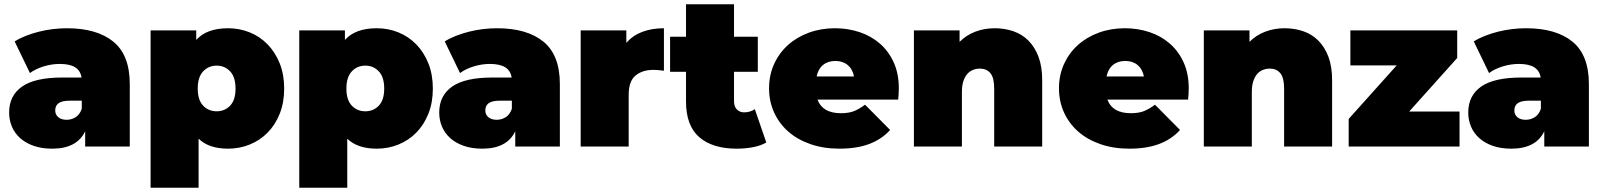

<svg xmlns="http://www.w3.org/2000/svg" viewBox="-20 -690 7549 904"><path d="M365 -216H309Q273 -216 256.5 -204.5Q240 -193 240 -170Q240 -151 254 -138.5Q268 -126 294 -126Q317 -126 336.5 -138.5Q356 -151 365 -178ZM226 10Q176 10 138 -3.5Q100 -17 74.5 -40Q49 -63 36 -94Q23 -125 23 -160Q23 -240 84 -282.5Q145 -325 273 -325H364Q359 -357 334 -373Q309 -389 261 -389Q224 -389 186 -377.5Q148 -366 121 -346L49 -495Q73 -510 102.5 -521.5Q132 -533 164 -541Q196 -549 229.5 -553Q263 -557 295 -557Q436 -557 513.5 -494Q591 -431 591 -294V0H381V-72Q342 10 226 10Z M1000 -166Q1038 -166 1063.5 -192.5Q1089 -219 1089 -273Q1089 -327 1063.5 -354Q1038 -381 1000 -381Q962 -381 936.5 -354Q911 -327 911 -273Q911 -219 936.5 -192.5Q962 -166 1000 -166ZM915 194H689V-547H904V-502Q953 -557 1054 -557Q1108 -557 1156 -537.5Q1204 -518 1240 -481Q1276 -444 1297 -391.5Q1318 -339 1318 -273Q1318 -207 1297 -154.5Q1276 -102 1240 -65.5Q1204 -29 1156 -9.5Q1108 10 1054 10Q963 10 915 -37Z M1700 -166Q1738 -166 1763.5 -192.5Q1789 -219 1789 -273Q1789 -327 1763.5 -354Q1738 -381 1700 -381Q1662 -381 1636.5 -354Q1611 -327 1611 -273Q1611 -219 1636.5 -192.5Q1662 -166 1700 -166ZM1615 194H1389V-547H1604V-502Q1653 -557 1754 -557Q1808 -557 1856 -537.5Q1904 -518 1940 -481Q1976 -444 1997 -391.5Q2018 -339 2018 -273Q2018 -207 1997 -154.5Q1976 -102 1940 -65.5Q1904 -29 1856 -9.5Q1808 10 1754 10Q1663 10 1615 -37Z M2390 -216H2334Q2298 -216 2281.5 -204.5Q2265 -193 2265 -170Q2265 -151 2279 -138.5Q2293 -126 2319 -126Q2342 -126 2361.5 -138.5Q2381 -151 2390 -178ZM2251 10Q2201 10 2163 -3.5Q2125 -17 2099.5 -40Q2074 -63 2061 -94Q2048 -125 2048 -160Q2048 -240 2109 -282.5Q2170 -325 2298 -325H2389Q2384 -357 2359 -373Q2334 -389 2286 -389Q2249 -389 2211 -377.5Q2173 -366 2146 -346L2074 -495Q2098 -510 2127.5 -521.5Q2157 -533 2189 -541Q2221 -549 2254.5 -553Q2288 -557 2320 -557Q2461 -557 2538.5 -494Q2616 -431 2616 -294V0H2406V-72Q2367 10 2251 10Z M2940 0H2714V-547H2929V-488Q2959 -523 3004 -540Q3049 -557 3106 -557V-357Q3091 -359 3079.5 -360Q3068 -361 3056 -361Q3005 -361 2972.5 -334.5Q2940 -308 2940 -243Z M3548 -352H3436V-214Q3436 -188 3449.5 -174.5Q3463 -161 3483 -161Q3512 -161 3534 -176L3588 -19Q3562 -4 3525.5 3Q3489 10 3449 10Q3335 10 3272.5 -44Q3210 -98 3210 -212V-352H3135V-517H3210V-670H3436V-517H3548Z M4001 -330Q3994 -365 3971 -384Q3948 -403 3913 -403Q3878 -403 3855 -384Q3832 -365 3825 -330ZM3932 10Q3857 10 3795.5 -11.5Q3734 -33 3691 -71Q3648 -109 3624.5 -161Q3601 -213 3601 -274Q3601 -336 3624.5 -388Q3648 -440 3689.5 -477.5Q3731 -515 3788 -536Q3845 -557 3911 -557Q3972 -557 4026.5 -539Q4081 -521 4122.5 -485Q4164 -449 4188 -396Q4212 -343 4212 -274Q4212 -262 4211 -247.5Q4210 -233 4209 -221H3829Q3853 -157 3939 -157Q3977 -157 4001.5 -167Q4026 -177 4053 -197L4171 -78Q4131 -34 4072.5 -12Q4014 10 3932 10Z M4663 -557Q4710 -557 4751 -543Q4792 -529 4822 -499Q4852 -469 4869.5 -423Q4887 -377 4887 -312V0H4661V-273Q4661 -324 4643 -345.5Q4625 -367 4594 -367Q4577 -367 4561.5 -361Q4546 -355 4534.5 -342Q4523 -329 4516 -308Q4509 -287 4509 -257V0H4283V-547H4498V-493Q4530 -525 4572.5 -541Q4615 -557 4663 -557Z M5366 -330Q5359 -365 5336 -384Q5313 -403 5278 -403Q5243 -403 5220 -384Q5197 -365 5190 -330ZM5297 10Q5222 10 5160.5 -11.5Q5099 -33 5056 -71Q5013 -109 4989.5 -161Q4966 -213 4966 -274Q4966 -336 4989.5 -388Q5013 -440 5054.5 -477.5Q5096 -515 5153 -536Q5210 -557 5276 -557Q5337 -557 5391.5 -539Q5446 -521 5487.5 -485Q5529 -449 5553 -396Q5577 -343 5577 -274Q5577 -262 5576 -247.5Q5575 -233 5574 -221H5194Q5218 -157 5304 -157Q5342 -157 5366.5 -167Q5391 -177 5418 -197L5536 -78Q5496 -34 5437.5 -12Q5379 10 5297 10Z M6028 -557Q6075 -557 6116 -543Q6157 -529 6187 -499Q6217 -469 6234.5 -423Q6252 -377 6252 -312V0H6026V-273Q6026 -324 6008 -345.5Q5990 -367 5959 -367Q5942 -367 5926.5 -361Q5911 -355 5899.5 -342Q5888 -329 5881 -308Q5874 -287 5874 -257V0H5648V-547H5863V-493Q5895 -525 5937.5 -541Q5980 -557 6028 -557Z M6852 0H6330V-130L6556 -382H6338V-547H6841V-417L6615 -165H6852Z M7235 -216H7179Q7143 -216 7126.5 -204.5Q7110 -193 7110 -170Q7110 -151 7124 -138.5Q7138 -126 7164 -126Q7187 -126 7206.5 -138.5Q7226 -151 7235 -178ZM7096 10Q7046 10 7008 -3.5Q6970 -17 6944.5 -40Q6919 -63 6906 -94Q6893 -125 6893 -160Q6893 -240 6954 -282.5Q7015 -325 7143 -325H7234Q7229 -357 7204 -373Q7179 -389 7131 -389Q7094 -389 7056 -377.5Q7018 -366 6991 -346L6919 -495Q6943 -510 6972.5 -521.5Q7002 -533 7034 -541Q7066 -549 7099.5 -553Q7133 -557 7165 -557Q7306 -557 7383.5 -494Q7461 -431 7461 -294V0H7251V-72Q7212 10 7096 10Z"/></svg>

Font: Montserrat-Alt1 Black
Style: Regular
Weight: 900
Designer: Differentunic
Foundry: Differentunic
Version: Version 7.222